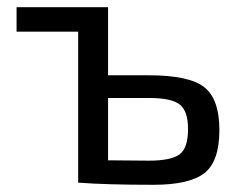

<svg xmlns="http://www.w3.org/2000/svg" viewBox="-20 -507 672 533"><path d="M280 -298H393Q505 -298 547 -265Q589 -232 589 -146Q589 -59 547.5 -26.5Q506 6 406 6Q274 6 197 0V-419H26V-487H280ZM280 -62 393 -61Q455 -61 478.5 -78.5Q502 -96 502 -149Q502 -198 479.5 -216.5Q457 -235 393 -235H280Z"/></svg>

Font: Exo 2.0
Style: Regular
Weight: 400
Designer: Natanael Gama
Version: Version 1.001;PS 001.001;hotconv 1.0.70;makeotf.lib2.5.58329